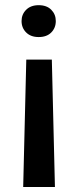

<svg xmlns="http://www.w3.org/2000/svg" viewBox="-20 -558 305 756"><path d="M199.7 -475.1Q199.7 -448.2 181.9 -430.2Q164.1 -412.1 132.3 -412.1Q101.1 -412.1 83 -430.2Q64.9 -448.2 64.9 -475.1Q64.9 -501.5 83 -519.5Q101.1 -537.6 132.3 -537.6Q164.1 -537.6 181.9 -519.5Q199.7 -501.5 199.7 -475.1ZM71.3 178.2 83.5 -323.2H184.1L196.3 178.2Z"/></svg>

Font: Vazirmatn RD UI Medium
Style: Regular
Weight: 500
Designer: Saber Rastikerdar
Foundry: Saber Rastikerdar
Version: Version 33.003